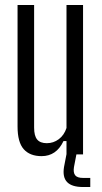

<svg xmlns="http://www.w3.org/2000/svg" viewBox="-20 -620 408 771"><path d="M147 7Q100 7 75.2 -21Q50.5 -49 50.5 -112V-600H117V-107.5Q117 -74.5 129.2 -59.8Q141.5 -45 168 -45Q194.5 -45 216 -61Q237.5 -77 247 -106V-600H313.5V0H247V-53.5H235Q220.5 -23 198.5 -8Q176.5 7 147 7ZM342.5 131H313.5Q268.5 131 249.5 111.2Q230.5 91.5 237 51L247 -1H287L277 51Q273.5 73.5 282 84Q290.5 94.5 313.5 94.5H342.5Z"/></svg>

Font: Big Shoulders Display Thin
Style: Regular
Weight: 400
Version: Version 2.002